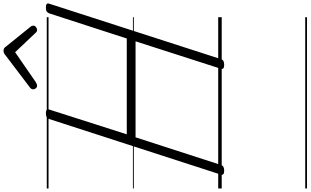

<svg xmlns="http://www.w3.org/2000/svg" viewBox="-357 -924 1766 1092"><g transform="rotate(-90 526.0 -378.0)"><path d="M101 14Q73 14 79 -5L395 -981Q398 -991 405.5 -995.5Q413 -1000 428 -1000Q456 -1000 449 -981L308 -540H853L996 -981Q1000 -991 1007 -995.5Q1014 -1000 1030 -1000Q1058 -1000 1051 -981L736 -5Q733 5 725.5 9.5Q718 14 703 14Q675 14 681 -5L837 -490H291L134 -5Q131 5 123.5 9.5Q116 14 101 14ZM585 -1050Q576 -1050 570 -1057Q564 -1064 564 -1072Q564 -1078 566 -1081.5Q568 -1085 572 -1089L754 -1227Q763 -1235 769.5 -1238Q776 -1241 784 -1241Q791 -1241 797 -1237.5Q803 -1234 808 -1226L921 -1086Q924 -1083 925 -1078.5Q926 -1074 926 -1071Q926 -1062 917.5 -1056Q909 -1050 902 -1050Q896 -1050 891.5 -1053Q887 -1056 883 -1061L775 -1175L607 -1059Q600 -1055 595 -1052.5Q590 -1050 585 -1050ZM0 475H974V485H0ZM0 -20H974V0H0ZM0 -505H974V-500H0ZM0 -995H974V-985H0Z"/></g></svg>

Font: Playwrite SK Guides
Style: Regular
Weight: 400
Designer: Veronika Burian, José Scaglione
Foundry: TypeTogether
Version: Version 1.003